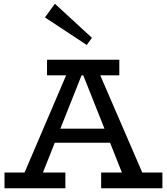

<svg xmlns="http://www.w3.org/2000/svg" viewBox="-20 -1005 891 1025"><path d="M83 -18 351 -645H497L768 -18H657L409 -642H431L183 -18ZM4 0V-84H329V0ZM238 -243 261 -318H583L605 -243ZM520 0V-84H847V0ZM231 -603V-686H617V-603ZM443 -765 220 -912 273 -985 471 -803Z"/></svg>

Font: BioRhyme ExtraBold
Style: Regular
Weight: 400
Version: Version 1.600;gftools[0.9.33]